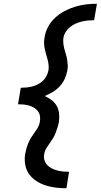

<svg xmlns="http://www.w3.org/2000/svg" viewBox="-20 -853 540 1026"><path d="M335 153Q306 153 277.5 149.5Q249 146 223 137.5Q197 129 174 114Q151 99 135.5 77.5Q120 56 115 28Q110 0 114 -28Q117 -44 121 -59Q125 -74 131.5 -89Q138 -104 146.5 -118Q155 -132 165 -145.5Q175 -159 183 -173Q191 -187 193 -203Q196 -218 193.5 -233Q191 -248 182.5 -259Q174 -270 161.5 -277.5Q149 -285 135.5 -289Q122 -293 106.5 -294.5Q91 -296 76 -296L80 -318L91 -384Q106 -384 121.5 -385.5Q137 -387 152.5 -391Q168 -395 182.5 -402.5Q197 -410 209 -421Q221 -432 228.5 -447Q236 -462 239 -477Q241 -492 239.5 -507Q238 -522 234 -536Q230 -550 226 -564Q222 -578 219 -592Q216 -606 215.5 -621.5Q215 -637 218 -652Q222 -681 236.5 -708.5Q251 -736 274 -757.5Q297 -779 324.5 -793.5Q352 -808 381 -817Q410 -826 439.5 -829.5Q469 -833 498 -833L483 -745Q467 -745 450.5 -743.5Q434 -742 417.5 -738Q401 -734 385 -727Q369 -720 355 -709Q341 -698 331.5 -683Q322 -668 319 -652Q317 -637 318.5 -622Q320 -607 323.5 -593Q327 -579 331.5 -565Q336 -551 338.5 -536.5Q341 -522 342 -507Q343 -492 340 -477Q336 -454 326 -432Q316 -410 299.5 -392Q283 -374 262 -361.5Q241 -349 219 -340Q238 -331 255 -318.5Q272 -306 282.5 -288Q293 -270 295.5 -247.5Q298 -225 295 -203Q292 -187 287.5 -172Q283 -157 277 -142Q271 -127 262.5 -113Q254 -99 244.5 -86Q235 -73 226.5 -58.5Q218 -44 216 -28Q213 -12 217.5 3Q222 18 232.5 29Q243 40 257 47Q271 54 286 58Q301 62 317 63.5Q333 65 349 65Z"/></svg>

Font: Iosevka Slab Semibold
Style: Italic
Weight: 600
Italic angle: -9°
Monospace: yes
Designer: Belleve Invis
Foundry: Belleve Invis
Version: Version 11.1.1; ttfautohint (v1.8.3)